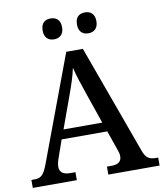

<svg xmlns="http://www.w3.org/2000/svg" viewBox="-97 -991 912 1069"><g transform="rotate(-10 359.0 -456.0)"><path d="M456 -794C485 -794 511 -810 511 -853C511 -897 485 -912 456 -912C426 -912 401 -897 401 -853C401 -810 426 -794 456 -794ZM262 -794C291 -794 317 -810 317 -853C317 -897 291 -912 262 -912C232 -912 207 -897 207 -853C207 -810 232 -794 262 -794ZM1 0H250V-45H222C181 -45 161 -60 161 -91C161 -104 165 -122 171 -138L206 -238H464L502 -129C507 -115 511 -103 511 -90C511 -59 491 -45 454 -45H428V0H718V-45H706C667 -45 648 -57 633 -100L410 -714H316L95 -122C72 -59 56 -45 18 -45H1ZM226 -291 293 -476C314 -534 327 -573 337 -620C348 -573 365 -524 384 -468L445 -291Z"/></g></svg>

Font: Noto Serif Telugu Medium
Style: Regular
Weight: 500
Designer: Jelle Bosma - Monotype Design Team
Foundry: Monotype Imaging Inc.
Version: Version 2.005